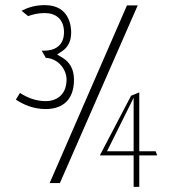

<svg xmlns="http://www.w3.org/2000/svg" viewBox="-20 -745 686 750"><path d="M42 -356C72 -336 111 -319 158 -319C221 -319 269 -351 269 -434C269 -476 251 -503 225 -519L203 -532L224 -546C244 -560 258 -582 258 -618C258 -636 255 -725 155 -725C118 -725 90 -716 64 -703L90 -682C108 -689 130 -694 155 -694C197 -694 230 -671 230 -619C230 -563 189 -547 153 -547H143L159 -519C212 -516 240 -469 240 -435C240 -377 204 -350 158 -350C118 -350 84 -365 58 -382ZM174 -30H214L518 -724H476ZM370 -138H502V-15H524V-138H594L588 -154H524V-384L492 -371ZM398 -154 502 -363V-154Z"/></svg>

Font: Charger Sport
Style: HLNrw
Weight: 100
Designer: Jasper
Foundry: Cannot Into Space Fonts
Version: Version 1.1